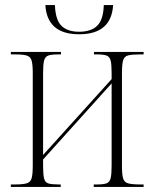

<svg xmlns="http://www.w3.org/2000/svg" viewBox="-20 -742 614 762"><path d="M294 -606Q167 -606 160 -722H198Q200 -663 224 -639.5Q248 -616 294 -616Q341 -616 365.5 -639.5Q390 -663 392 -722H429Q422 -606 294 -606ZM23 0V-10H41Q71 -10 86 -14.5Q101 -19 105.5 -34.5Q110 -50 110 -85V-451Q110 -486 105.5 -501.5Q101 -517 86.5 -521.5Q72 -526 42 -526H23V-536H222V-526H209Q184 -526 171.5 -521.5Q159 -517 155 -501.5Q151 -486 151 -453V-127L423 -428V-453Q423 -487 419 -502Q415 -517 403 -521.5Q391 -526 367 -526H353V-536H550V-526H535Q503 -526 488 -522Q473 -518 468.5 -502Q464 -486 464 -451V-84Q464 -50 468.5 -34.5Q473 -19 488 -14.5Q503 -10 535 -10H550V0H352V-10H367Q391 -10 403 -14.5Q415 -19 419 -34.5Q423 -50 423 -84V-411L151 -109V-83Q151 -49 155 -33.5Q159 -18 172 -14Q185 -10 210 -10H221V0Z"/></svg>

Font: Noto Serif Display Condensed ExtraLight
Style: Regular
Weight: 200
Width: 3
Designer: Monotype Design Team
Foundry: Monotype Imaging Inc.
Version: Version 2.009